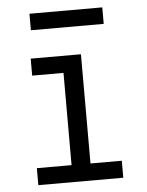

<svg xmlns="http://www.w3.org/2000/svg" viewBox="-51 -746 603 788"><g transform="rotate(-5 250.0 -352.0)"><path d="M75 0V-70H218V-450H89V-520H296V-70H425V0ZM100 -636V-704H400V-636Z"/></g></svg>

Font: Iosevka SS04
Style: Regular
Weight: 400
Monospace: yes
Designer: Belleve Invis
Foundry: Belleve Invis
Version: Version 19.0.0; ttfautohint (v1.8.4)